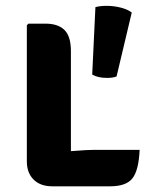

<svg xmlns="http://www.w3.org/2000/svg" viewBox="-20 -636 520 658"><path d="M458.5 -122.5Q455.5 -52.5 434 -25Q412.5 2.5 357.5 2.5H159Q118.5 2.5 95.2 -20.5Q72 -43.5 72 -83V-549.5L77.5 -555H135.5Q179 -555 201 -533.2Q223 -511.5 223 -461V-118Q273.5 -122.5 314.5 -122.5ZM307 -611.5Q323 -616 345.5 -616Q369 -616 392.8 -610.2Q416.5 -604.5 431.5 -593L379.5 -374Q367 -369 347.5 -369Q315 -369 296 -380.5Z"/></svg>

Font: Signika Negative SC
Style: Bold
Weight: 700
Designer: Anna Giedryś
Foundry: Anna Giedryś
Version: Version 2.000; ttfautohint (v1.8.3) -l 8 -r 50 -G 200 -x 9 -